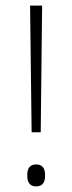

<svg xmlns="http://www.w3.org/2000/svg" viewBox="-20 -659 258 686"><path d="M125.5 -186.5H93L87.5 -639H130.5ZM109 7Q93.5 7 85.5 -2.5Q77.5 -12 77.5 -30V-35Q77.5 -53 85.5 -62.2Q93.5 -71.5 109 -71.5Q125 -71.5 133 -62.2Q141 -53 141 -35V-30Q141 -12 133 -2.5Q125 7 109 7Z"/></svg>

Font: Anek Gujarati Medium ExtraLight
Style: Regular
Weight: 250
Version: Version 1.003